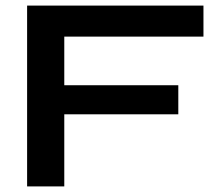

<svg xmlns="http://www.w3.org/2000/svg" viewBox="-20 -667 781 687"><path d="M708 -647V-536H210V-362H618V-258H210V0H77V-647Z"/></svg>

Font: Syne Modified
Style: Bold
Weight: 700
Designer: Lucas Descroix
Foundry: Bonjour Monde
Version: Version 2.200